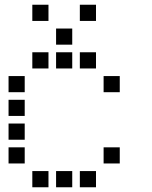

<svg xmlns="http://www.w3.org/2000/svg" viewBox="-20 -804 640 808"><path d="M117 -784Q116 -784 116 -784Q116 -784 116 -783V-717Q116 -716 116 -716Q116 -716 117 -716H183Q184 -716 184 -716Q184 -716 184 -717V-783Q184 -784 184 -784Q184 -784 183 -784ZM317 -784Q316 -784 316 -784Q316 -784 316 -783V-717Q316 -716 316 -716Q316 -716 317 -716H383Q384 -716 384 -716Q384 -716 384 -717V-783Q384 -784 384 -784Q384 -784 383 -784ZM217 -684Q216 -684 216 -684Q216 -684 216 -683V-617Q216 -616 216 -616Q216 -616 217 -616H283Q284 -616 284 -616Q284 -616 284 -617V-683Q284 -684 284 -684Q284 -684 283 -684ZM117 -584Q116 -584 116 -584Q116 -584 116 -583V-517Q116 -516 116 -516Q116 -516 117 -516H183Q184 -516 184 -516Q184 -516 184 -517V-583Q184 -584 184 -584Q184 -584 183 -584ZM217 -584Q216 -584 216 -584Q216 -584 216 -583V-517Q216 -516 216 -516Q216 -516 217 -516H283Q284 -516 284 -516Q284 -516 284 -517V-583Q284 -584 284 -584Q284 -584 283 -584ZM317 -584Q316 -584 316 -584Q316 -584 316 -583V-517Q316 -516 316 -516Q316 -516 317 -516H383Q384 -516 384 -516Q384 -516 384 -517V-583Q384 -584 384 -584Q384 -584 383 -584ZM17 -484Q16 -484 16 -484Q16 -484 16 -483V-417Q16 -416 16 -416Q16 -416 17 -416H83Q84 -416 84 -416Q84 -416 84 -417V-483Q84 -484 84 -484Q84 -484 83 -484ZM417 -484Q416 -484 416 -484Q416 -484 416 -483V-417Q416 -416 416 -416Q416 -416 417 -416H483Q484 -416 484 -416Q484 -416 484 -417V-483Q484 -484 484 -484Q484 -484 483 -484ZM17 -384Q16 -384 16 -384Q16 -384 16 -383V-317Q16 -316 16 -316Q16 -316 17 -316H83Q84 -316 84 -316Q84 -316 84 -317V-383Q84 -384 84 -384Q84 -384 83 -384ZM17 -284Q16 -284 16 -284Q16 -284 16 -283V-217Q16 -216 16 -216Q16 -216 17 -216H83Q84 -216 84 -216Q84 -216 84 -217V-283Q84 -284 84 -284Q84 -284 83 -284ZM17 -184Q16 -184 16 -184Q16 -184 16 -183V-117Q16 -116 16 -116Q16 -116 17 -116H83Q84 -116 84 -116Q84 -116 84 -117V-183Q84 -184 84 -184Q84 -184 83 -184ZM417 -184Q416 -184 416 -184Q416 -184 416 -183V-117Q416 -116 416 -116Q416 -116 417 -116H483Q484 -116 484 -116Q484 -116 484 -117V-183Q484 -184 484 -184Q484 -184 483 -184ZM117 -84Q116 -84 116 -84Q116 -84 116 -83V-17Q116 -16 116 -16Q116 -16 117 -16H183Q184 -16 184 -16Q184 -16 184 -17V-83Q184 -84 184 -84Q184 -84 183 -84ZM217 -84Q216 -84 216 -84Q216 -84 216 -83V-17Q216 -16 216 -16Q216 -16 217 -16H283Q284 -16 284 -16Q284 -16 284 -17V-83Q284 -84 284 -84Q284 -84 283 -84ZM317 -84Q316 -84 316 -84Q316 -84 316 -83V-17Q316 -16 316 -16Q316 -16 317 -16H383Q384 -16 384 -16Q384 -16 384 -17V-83Q384 -84 384 -84Q384 -84 383 -84Z"/></svg>

Font: Doto SemiBold
Style: Regular
Weight: 600
Monospace: yes
Version: Version 1.000